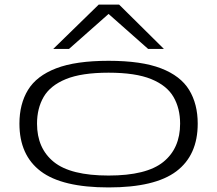

<svg xmlns="http://www.w3.org/2000/svg" viewBox="-20 -810 950 840"><path d="M65 -269Q65 -355 102.5 -416.5Q140 -478 225.5 -511Q311 -544 455 -544Q599 -544 684.5 -511Q770 -478 807.5 -416.5Q845 -355 845 -269Q845 -131 751.5 -60.5Q658 10 455 10Q252 10 158.5 -60.5Q65 -131 65 -269ZM142 -269Q142 -161 215.5 -101.5Q289 -42 455 -42Q621 -42 694.5 -101.5Q768 -161 768 -269Q768 -336 739 -386Q710 -436 641.5 -464Q573 -492 455 -492Q337 -492 268.5 -464Q200 -436 171 -386Q142 -336 142 -269ZM213 -596 412 -790H501L697 -596H628L455 -749L282 -596Z"/></svg>

Font: Georama ExtraExtended Light
Style: Regular
Weight: 300
Width: 8
Designer: Jean-Baptiste Levee
Foundry: Production Type
Version: Version 1.000